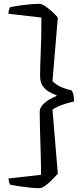

<svg xmlns="http://www.w3.org/2000/svg" viewBox="-20 -818 434 1006"><path d="M185 168Q164 168 136 165Q108 162 81 158Q54 154 34 150Q31 146 28 137.5Q25 129 25 117L195 98Q195 38 193 -24Q191 -86 189.5 -139.5Q188 -193 188 -230Q188 -251 202.5 -267.5Q217 -284 237.5 -296Q258 -308 276 -315V-319Q257 -326 237 -337Q217 -348 203.5 -368Q190 -388 190 -421Q190 -464 193.5 -545.5Q197 -627 197 -726L24 -746Q24 -758 27.5 -767.5Q31 -777 34 -781Q65 -787 109 -792.5Q153 -798 185 -798Q198 -798 215.5 -786.5Q233 -775 251.5 -758.5Q270 -742 283 -726L255 -393Q275 -372 305 -360Q335 -348 354 -345Q368 -330 368 -286Q352 -283 330 -276.5Q308 -270 287.5 -261.5Q267 -253 255 -243L283 92Q269 108 251 126Q233 144 215.5 156Q198 168 185 168Z"/></svg>

Font: Texturina
Style: Regular
Weight: 400
Designer: Guillermo Torres Carreño
Foundry: Omnibus-Type
Version: Version 1.002; ttfautohint (v1.8.3)